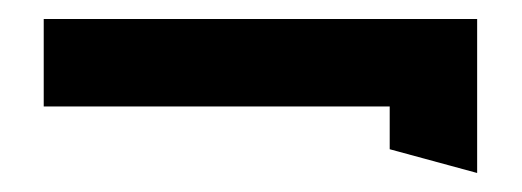

<svg xmlns="http://www.w3.org/2000/svg" viewBox="-20 -356 549 202"><path d="M26 -244H390V-199L482 -174V-336H26Z"/></svg>

Font: Charger Pro
Style: ExBd
Weight: 400
Designer: Jasper
Foundry: Cannot Into Space Fonts
Version: Version 1.09